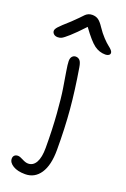

<svg xmlns="http://www.w3.org/2000/svg" viewBox="-259 -818 742 1135"><g transform="rotate(20 111.5 -250.5)"><path d="M-35.2 -566.9Q-51.3 -566.9 -60.5 -575.2Q-69.8 -583.5 -69.8 -595.2Q-69.8 -605.5 -56.4 -620.8Q-43 -636.2 8.8 -682.1Q26.9 -698.7 44.9 -717.5Q63 -736.3 70.1 -743.7Q77.1 -751 87.9 -756.1Q98.6 -761.2 112.8 -761.2Q134.8 -761.2 150.6 -750.5Q166.5 -739.7 186 -710Q206.5 -679.2 228.5 -656Q250.5 -632.8 263.2 -623.3Q275.9 -613.8 284.4 -604.5Q293 -595.2 293 -585.9Q293 -577.6 284.9 -572.3Q276.9 -566.9 264.2 -566.9Q226.1 -566.9 194.6 -589.8Q163.1 -612.8 110.8 -685.1Q61 -631.8 30.8 -605Q0.5 -578.1 -11 -572.5Q-22.5 -566.9 -35.2 -566.9ZM60.1 259.8Q12.2 259.8 -16.4 242.2Q-44.9 224.6 -44.9 200.2Q-44.9 187 -36.9 179.4Q-28.8 171.9 -15.1 171.9Q-3.4 171.9 17.8 183.3Q39.1 194.8 55.2 194.8Q86.9 194.8 104.5 163.6Q122.1 132.3 122.1 71.8Q122.1 -41.5 114.5 -140.9Q106.9 -240.2 98.1 -293.9Q89.4 -347.7 81.8 -393.1Q74.2 -438.5 74.2 -457Q74.2 -476.6 83.3 -486.3Q92.3 -496.1 105 -496.1Q120.6 -496.1 130.9 -485.1Q141.1 -474.1 146 -443.8Q168.9 -307.6 179 -191.7Q189 -75.7 189 60.1Q189 157.2 154.5 208.5Q120.1 259.8 60.1 259.8Z"/></g></svg>

Font: Shantell Sans Normal
Style: Regular
Weight: 300
Designer: Stephen Nixon, Anya Danilova, Shantell Martin
Foundry: Arrow Type
Version: Version 1.006;[559af2be0]